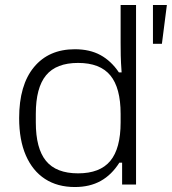

<svg xmlns="http://www.w3.org/2000/svg" viewBox="-20 -742 691 772"><path d="M281 10Q211 10 161 -22.5Q111 -55 84 -117Q57 -179 57 -267Q57 -400 116.5 -472Q176 -544 281 -544Q341 -544 384 -520.5Q427 -497 458 -451H469Q466 -492 465.5 -519Q465 -546 465 -569V-722H527V0H471V-88H460Q429 -39 385 -14.5Q341 10 281 10ZM294 -45Q382 -45 423.5 -95Q465 -145 465 -250V-284Q465 -389 423.5 -439Q382 -489 294 -489Q206 -489 165 -439Q124 -389 124 -284V-250Q124 -145 165 -95Q206 -45 294 -45ZM595 -566V-722H651L631 -566Z"/></svg>

Font: Mozilla Text ExtraLight
Style: Regular
Weight: 200
Designer: Studio DRAMA
Foundry: Studio DRAMA
Version: Version 1.000